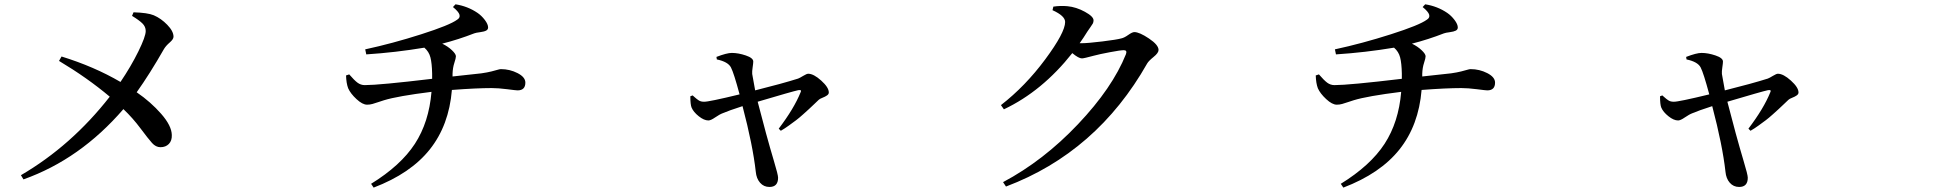

<svg xmlns="http://www.w3.org/2000/svg" viewBox="-20 -811 9040 891"><path d="M592.8 -737.3 599.6 -753.9Q665 -752 693.4 -740.2Q727.5 -725.6 756.3 -695.8Q785.2 -666 785.2 -640.6Q785.2 -628.9 767.6 -613.8Q750 -598.6 741.2 -584Q674.8 -467.8 614.3 -382.8Q679.7 -337.9 728 -282.7Q776.4 -227.5 777.3 -184.6Q778.3 -158.2 763.7 -143.1Q749 -127.9 724.6 -127.9Q703.1 -127.9 685.5 -147.5Q668 -167 632.3 -214.8Q596.7 -262.7 552.7 -304.7Q352.5 -72.3 88.9 21.5L77.1 2Q311.5 -134.8 489.3 -362.3Q384.8 -450.2 253.9 -528.3L265.6 -548.8Q417 -502 539.1 -430.7Q587.9 -502.9 622.1 -572.3Q656.2 -641.6 656.2 -667Q656.2 -687.5 640.6 -702.6Q625 -717.8 592.8 -737.3Z M2080.1 -468.8V-456.1Q2199.2 -468.8 2213.9 -470.7Q2241.2 -474.6 2260.7 -479.5Q2280.3 -484.4 2289.6 -487.3Q2298.8 -490.2 2304.7 -490.2Q2345.7 -490.2 2381.8 -471.7Q2418 -453.1 2418 -427.7Q2418 -391.6 2381.8 -391.6Q2375 -391.6 2333.5 -397Q2292 -402.3 2261.7 -402.3Q2191.4 -402.3 2077.1 -393.6Q2063.5 -229.5 1974.6 -117.7Q1885.7 -5.9 1713.9 59.6L1702.1 42Q1839.8 -43 1905.3 -143.6Q1970.7 -244.1 1982.4 -384.8Q1825.2 -365.2 1761.7 -345.7Q1752 -342.8 1736.3 -337.4Q1720.7 -332 1708.5 -328.6Q1696.3 -325.2 1683.6 -325.2Q1662.1 -325.2 1634.3 -351.1Q1606.4 -377 1595.7 -401.4Q1586.9 -424.8 1585.9 -460.9L1600.6 -465.8Q1624 -438.5 1639.2 -427.2Q1654.3 -416 1672.9 -416Q1739.3 -416 1985.4 -445.3V-469.7Q1984.4 -517.6 1977.5 -544.4Q1970.7 -571.3 1949.2 -589.8Q1815.4 -567.4 1679.7 -558.6L1674.8 -582Q1801.8 -609.4 1934.6 -651.9Q2067.4 -694.3 2101.6 -719.7Q2116.2 -728.5 2112.3 -742.7Q2108.4 -756.8 2082 -778.3L2093.8 -791Q2150.4 -782.2 2196.3 -751Q2214.8 -738.3 2230 -718.3Q2245.1 -698.2 2245.1 -683.6Q2245.1 -673.8 2235.8 -668.9Q2226.6 -664.1 2207.5 -661.6Q2188.5 -659.2 2180.7 -656.2Q2108.4 -627.9 2032.2 -608.4Q2058.6 -595.7 2077.1 -578.1Q2095.7 -560.5 2095.7 -549.8Q2095.7 -541 2088.4 -519Q2081.1 -497.1 2080.1 -468.8Z M3306.6 -535.2 3304.7 -546.9Q3352.5 -565.4 3376 -565.4Q3406.2 -565.4 3440.9 -553.7Q3475.6 -542 3475.6 -525.4Q3475.6 -517.6 3472.7 -498.5Q3469.7 -479.5 3470.7 -467.8Q3471.7 -459 3484.4 -391.6Q3609.4 -422.9 3683.6 -446.3Q3691.4 -449.2 3707.5 -459Q3723.6 -468.8 3730.5 -468.8Q3755.9 -468.8 3791 -437Q3826.2 -405.3 3826.2 -381.8Q3826.2 -374 3817.9 -368.2Q3809.6 -362.3 3796.9 -357.4Q3784.2 -352.5 3779.3 -347.7Q3778.3 -346.7 3759.8 -329.1Q3741.2 -311.5 3733.9 -304.7Q3726.6 -297.9 3707.5 -280.8Q3688.5 -263.7 3674.8 -253.4Q3661.1 -243.2 3641.6 -229Q3622.1 -214.8 3603.5 -204.1L3593.8 -213.9Q3665 -307.6 3695.3 -382.8Q3702.1 -395.5 3684.6 -392.6Q3657.2 -386.7 3496.1 -338.9Q3536.1 -182.6 3571.3 -64.5Q3590.8 0 3590.8 13.7Q3590.8 56.6 3550.8 56.6Q3524.4 56.6 3507.3 37.1Q3490.2 17.6 3487.3 -13.7Q3473.6 -136.7 3425.8 -318.4Q3359.4 -296.9 3335 -286.1Q3319.3 -280.3 3298.8 -266.1Q3278.3 -252 3267.6 -252Q3247.1 -252 3222.7 -271.5Q3198.2 -291 3189.5 -311.5Q3183.6 -325.2 3183.6 -364.3L3194.3 -368.2Q3196.3 -366.2 3203.1 -360.4Q3210 -354.5 3212.9 -352.1Q3215.8 -349.6 3221.7 -345.7Q3227.5 -341.8 3233.9 -340.3Q3240.2 -338.9 3247.1 -338.9Q3267.6 -337.9 3412.1 -373Q3385.7 -471.7 3372.1 -498Q3358.4 -524.4 3306.6 -535.2Z M4990.2 -610.4H4998Q5028.3 -610.4 5095.7 -618.7Q5163.1 -627 5183.6 -632.8Q5197.3 -635.7 5215.8 -648.9Q5234.4 -662.1 5244.1 -662.1Q5267.6 -662.1 5312 -632.3Q5356.4 -602.5 5356.4 -579.1Q5356.4 -565.4 5333.5 -546.9Q5310.5 -528.3 5303.7 -516.6Q5070.3 -104.5 4648.4 54.7L4634.8 34.2Q4822.3 -65.4 4982.4 -234.4Q5142.6 -403.3 5205.1 -559.6Q5211.9 -578.1 5195.3 -578.1Q5179.7 -578.1 5130.9 -568.8Q5082 -559.6 5056.6 -552.7Q5009.8 -540 5001 -540Q4985.4 -540 4956.1 -564.5Q4816.4 -387.7 4638.7 -303.7L4625 -323.2Q4738.3 -411.1 4830.6 -535.6Q4922.9 -660.2 4922.9 -709Q4922.9 -737.3 4864.3 -763.7L4868.2 -780.3Q4901.4 -785.2 4933.6 -782.2Q4974.6 -778.3 5014.6 -756.3Q5054.7 -734.4 5054.7 -716.8Q5054.7 -708 5051.3 -701.7Q5047.9 -695.3 5040 -684.6Q5032.2 -673.8 5026.4 -665Q5007.8 -634.8 4990.2 -610.4Z M6580.1 -468.8V-456.1Q6699.2 -468.8 6713.9 -470.7Q6741.2 -474.6 6760.7 -479.5Q6780.3 -484.4 6789.6 -487.3Q6798.8 -490.2 6804.7 -490.2Q6845.7 -490.2 6881.8 -471.7Q6918 -453.1 6918 -427.7Q6918 -391.6 6881.8 -391.6Q6875 -391.6 6833.5 -397Q6792 -402.3 6761.7 -402.3Q6691.4 -402.3 6577.1 -393.6Q6563.5 -229.5 6474.6 -117.7Q6385.7 -5.9 6213.9 59.6L6202.1 42Q6339.8 -43 6405.3 -143.6Q6470.7 -244.1 6482.4 -384.8Q6325.2 -365.2 6261.7 -345.7Q6252 -342.8 6236.3 -337.4Q6220.7 -332 6208.5 -328.6Q6196.3 -325.2 6183.6 -325.2Q6162.1 -325.2 6134.3 -351.1Q6106.4 -377 6095.7 -401.4Q6086.9 -424.8 6085.9 -460.9L6100.6 -465.8Q6124 -438.5 6139.2 -427.2Q6154.3 -416 6172.9 -416Q6239.3 -416 6485.4 -445.3V-469.7Q6484.4 -517.6 6477.5 -544.4Q6470.7 -571.3 6449.2 -589.8Q6315.4 -567.4 6179.7 -558.6L6174.8 -582Q6301.8 -609.4 6434.6 -651.9Q6567.4 -694.3 6601.6 -719.7Q6616.2 -728.5 6612.3 -742.7Q6608.4 -756.8 6582 -778.3L6593.8 -791Q6650.4 -782.2 6696.3 -751Q6714.8 -738.3 6730 -718.3Q6745.1 -698.2 6745.1 -683.6Q6745.1 -673.8 6735.8 -668.9Q6726.6 -664.1 6707.5 -661.6Q6688.5 -659.2 6680.7 -656.2Q6608.4 -627.9 6532.2 -608.4Q6558.6 -595.7 6577.1 -578.1Q6595.7 -560.5 6595.7 -549.8Q6595.7 -541 6588.4 -519Q6581.1 -497.1 6580.1 -468.8Z M7806.6 -535.2 7804.7 -546.9Q7852.5 -565.4 7876 -565.4Q7906.2 -565.4 7940.9 -553.7Q7975.6 -542 7975.6 -525.4Q7975.6 -517.6 7972.7 -498.5Q7969.7 -479.5 7970.7 -467.8Q7971.7 -459 7984.4 -391.6Q8109.4 -422.9 8183.6 -446.3Q8191.4 -449.2 8207.5 -459Q8223.6 -468.8 8230.5 -468.8Q8255.9 -468.8 8291 -437Q8326.2 -405.3 8326.2 -381.8Q8326.2 -374 8317.9 -368.2Q8309.6 -362.3 8296.9 -357.4Q8284.2 -352.5 8279.3 -347.7Q8278.3 -346.7 8259.8 -329.1Q8241.2 -311.5 8233.9 -304.7Q8226.6 -297.9 8207.5 -280.8Q8188.5 -263.7 8174.8 -253.4Q8161.1 -243.2 8141.6 -229Q8122.1 -214.8 8103.5 -204.1L8093.8 -213.9Q8165 -307.6 8195.3 -382.8Q8202.1 -395.5 8184.6 -392.6Q8157.2 -386.7 7996.1 -338.9Q8036.1 -182.6 8071.3 -64.5Q8090.8 0 8090.8 13.7Q8090.8 56.6 8050.8 56.6Q8024.4 56.6 8007.3 37.1Q7990.2 17.6 7987.3 -13.7Q7973.6 -136.7 7925.8 -318.4Q7859.4 -296.9 7835 -286.1Q7819.3 -280.3 7798.8 -266.1Q7778.3 -252 7767.6 -252Q7747.1 -252 7722.7 -271.5Q7698.2 -291 7689.5 -311.5Q7683.6 -325.2 7683.6 -364.3L7694.3 -368.2Q7696.3 -366.2 7703.1 -360.4Q7710 -354.5 7712.9 -352.1Q7715.8 -349.6 7721.7 -345.7Q7727.5 -341.8 7733.9 -340.3Q7740.2 -338.9 7747.1 -338.9Q7767.6 -337.9 7912.1 -373Q7885.7 -471.7 7872.1 -498Q7858.4 -524.4 7806.6 -535.2Z"/></svg>

Font: Bpmf Zihi Serif SemiBold
Style: SemiBold
Weight: 600
Foundry: But Ko
Version: Version 1.320